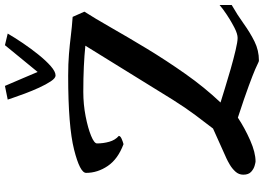

<svg xmlns="http://www.w3.org/2000/svg" viewBox="-165 -871 1064 774"><g transform="rotate(-90 367.0 -484.0)"><path d="M509.8 27.8Q506.3 27.8 500.5 24.7Q494.6 21.5 474.4 12.7Q454.1 3.9 408.7 -12.9Q363.3 -29.8 279.8 -57.1Q236.8 -28.8 188 -7.3Q139.2 14.2 103 14.2Q99.6 14.2 86.7 10.7Q73.7 7.3 61.8 -3.2Q49.8 -13.7 49.8 -35.2Q49.8 -53.2 62 -66.7Q74.2 -80.1 89.8 -89.4Q105.5 -98.6 115.2 -103L235.8 -157.2Q258.8 -187 289.1 -227.3Q319.3 -267.6 352.1 -319.8L569.8 -671.9Q531.7 -675.8 485.6 -678Q439.5 -680.2 383.8 -680.2Q333.5 -680.2 285.6 -670.9Q237.8 -661.6 206.8 -648.9Q175.8 -636.2 175.8 -625Q175.8 -599.6 182.6 -575.4Q189.5 -551.3 206.1 -537.1Q206.1 -530.8 194.3 -525.6Q182.6 -520.5 172.9 -518.1Q112.8 -540.5 85 -581.5Q57.1 -622.6 57.1 -668.9Q57.1 -693.8 151.4 -717.5Q245.6 -741.2 448.2 -741.2Q497.6 -741.2 535.6 -738Q573.7 -734.9 609.1 -730.5Q644.5 -726.1 686 -723.1L707 -675.8Q680.7 -634.8 642.8 -568.4Q605 -502 557.9 -424.1Q510.7 -346.2 456.1 -268.6Q401.4 -190.9 340.8 -127Q361.8 -120.6 398.7 -109.1Q435.5 -97.7 476.6 -85.9Q517.6 -74.2 551.8 -66.2Q585.9 -58.1 601.1 -58.1Q617.2 -58.1 642.1 -70.8Q645.5 -72.3 661.1 -81.1Q676.8 -89.8 697 -103.3Q717.3 -116.7 733.9 -130.9V-82Q693.8 -59.1 658.2 -33.4Q622.6 -7.8 586.7 10Q550.8 27.8 509.8 27.8ZM449.7 -792Q439 -792 426.3 -811Q413.6 -830.1 400.6 -858.4Q387.7 -886.7 377 -915.3Q366.2 -943.8 359.6 -963.9Q353 -983.9 352.5 -984.9L407.7 -996.1Q407.7 -996.1 417.2 -973.9Q426.8 -951.7 439.9 -920.9Q453.1 -890.1 463.9 -864.3Q480 -883.8 498.5 -906.5Q517.1 -929.2 533.9 -949.7Q550.8 -970.2 561.3 -983.2Q571.8 -996.1 571.8 -996.1L618.7 -984.9Q602.5 -957 580.1 -923.8Q557.6 -890.6 533.4 -860.6Q509.3 -830.6 487.3 -811.3Q465.3 -792 449.7 -792Z"/></g></svg>

Font: Norican
Style: Regular
Weight: 400
Designer: Vernon Adams
Foundry: Vernon Adams
Version: Version 1.100; ttfautohint (v1.8.4.7-5d5b);gftools[0.9.33]